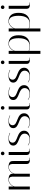

<svg xmlns="http://www.w3.org/2000/svg" viewBox="1762 -2488 975 4540"><g transform="rotate(-90 2250.0 -217.5)"><path d="M643 -385V-71C643 -71 637 0 729 0H790V-8H759C759 -8 713 -6 713 -71V-384C713 -439 713 -504 567 -504C488 -504 431 -436 413 -388C413 -442 410 -504 267 -504C187 -504 128 -435 110 -387V-500H40V0H110V-359C114 -406 180 -496 266 -496C347 -496 343 -428 343 -385V0H413V-356C413 -402 479 -496 566 -496C647 -496 643 -428 643 -385Z M942 0H1003V-8H972C972 -8 926 -6 926 -71V-500H856V-71C856 -71 850 0 942 0ZM850 -642C850 -618 868 -600 892 -600C916 -600 935 -618 935 -642C935 -666 916 -685 892 -685C868 -685 850 -666 850 -642Z M1380 -472C1356 -488 1311 -504 1246 -504C1195 -504 1078 -494 1078 -393C1078 -236 1361 -281 1361 -122C1361 -50 1302 -4 1225 -4C1178 -4 1116 -21 1089 -47L1083 -41C1126 -3 1196 4 1236 4C1318 4 1430 -26 1430 -135C1430 -318 1147 -275 1147 -407C1147 -445 1170 -495 1249 -496C1297 -497 1354 -481 1375 -465L1380 -472Z M1792 -472C1768 -488 1723 -504 1658 -504C1607 -504 1490 -494 1490 -393C1490 -236 1773 -281 1773 -122C1773 -50 1714 -4 1637 -4C1590 -4 1528 -21 1501 -47L1495 -41C1538 -3 1608 4 1648 4C1730 4 1842 -26 1842 -135C1842 -318 1559 -275 1559 -407C1559 -445 1582 -495 1661 -496C1709 -497 1766 -481 1787 -465L1792 -472Z M2019 0H2080V-8H2049C2049 -8 2003 -6 2003 -71V-500H1933V-71C1933 -71 1927 0 2019 0ZM1927 -642C1927 -618 1945 -600 1969 -600C1993 -600 2012 -618 2012 -642C2012 -666 1993 -685 1969 -685C1945 -685 1927 -666 1927 -642Z M2457 -472C2433 -488 2388 -504 2323 -504C2272 -504 2155 -494 2155 -393C2155 -236 2438 -281 2438 -122C2438 -50 2379 -4 2302 -4C2255 -4 2193 -21 2166 -47L2160 -41C2203 -3 2273 4 2313 4C2395 4 2507 -26 2507 -135C2507 -318 2224 -275 2224 -407C2224 -445 2247 -495 2326 -496C2374 -497 2431 -481 2452 -465L2457 -472Z M2869 -472C2845 -488 2800 -504 2735 -504C2684 -504 2567 -494 2567 -393C2567 -236 2850 -281 2850 -122C2850 -50 2791 -4 2714 -4C2667 -4 2605 -21 2578 -47L2572 -41C2615 -3 2685 4 2725 4C2807 4 2919 -26 2919 -135C2919 -318 2636 -275 2636 -407C2636 -445 2659 -495 2738 -496C2786 -497 2843 -481 2864 -465L2869 -472Z M3096 0H3157V-8H3126C3126 -8 3080 -6 3080 -71V-500H3010V-71C3010 -71 3004 0 3096 0ZM3004 -642C3004 -618 3022 -600 3046 -600C3070 -600 3089 -618 3089 -642C3089 -666 3070 -685 3046 -685C3022 -685 3004 -666 3004 -642Z M3247 -500V250H3317V-18C3364 -1 3396 4 3425 4C3600 4 3687 -86 3687 -266C3687 -416 3624 -504 3484 -504C3399 -504 3336 -428 3317 -376V-500ZM3483 -496C3579 -496 3617 -406 3617 -267C3617 -102 3560 -4 3424 -4C3397 -4 3367 -8 3317 -27V-346C3321 -394 3392 -496 3483 -496Z M3777 -500V250H3847V-18C3894 -1 3926 4 3955 4C4130 4 4217 -86 4217 -266C4217 -416 4154 -504 4014 -504C3929 -504 3866 -428 3847 -376V-500ZM4013 -496C4109 -496 4147 -406 4147 -267C4147 -102 4090 -4 3954 -4C3927 -4 3897 -8 3847 -27V-346C3851 -394 3922 -496 4013 -496Z M4399 0H4460V-8H4429C4429 -8 4383 -6 4383 -71V-500H4313V-71C4313 -71 4307 0 4399 0ZM4307 -642C4307 -618 4325 -600 4349 -600C4373 -600 4392 -618 4392 -642C4392 -666 4373 -685 4349 -685C4325 -685 4307 -666 4307 -642Z"/></g></svg>

Font: Italiana
Style: Regular
Weight: 400
Designer: Santiago Orozco
Foundry: Santiago Orozco
Version: Version 1.000;PS 001.001;hotconv 1.0.56